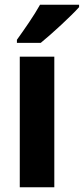

<svg xmlns="http://www.w3.org/2000/svg" viewBox="-20 -786 352 806"><path d="M312 -756V-766H148C123 -721 84 -665 51 -619V-606H151C200 -646 279 -719 312 -756ZM208 0V-548H63V0Z"/></svg>

Font: Noto Sans Oriya Cond Bold
Style: Bold
Weight: 700
Width: 3
Designer: Amélie Bonet and Sol Matas
Foundry: Google LLC
Version: Version 2.006